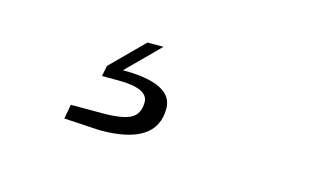

<svg xmlns="http://www.w3.org/2000/svg" viewBox="-39 -97 578 348"><g transform="rotate(15 250.0 77.0)"><path d="M268 96Q268 165 162 165L94 161L99 134H158Q196 134 211.5 125.5Q227 117 227 95Q227 69 170 69H140L144 49L204 -11H234L174 49Q268 49 268 96Z"/></g></svg>

Font: Creato Display Light
Style: Italic
Weight: 300
Italic angle: -10°
Version: Version 1.000